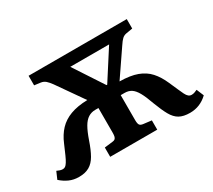

<svg xmlns="http://www.w3.org/2000/svg" viewBox="-133 -953 1351 1216"><g transform="rotate(-30 542.0 -345.5)"><path d="M135 12Q97 12 65.5 -2Q34 -16 6 -41L29 -94Q40 -89 50 -85.5Q60 -82 71 -82Q81 -82 89 -87.5Q97 -93 106.5 -108Q116 -123 128 -150Q140 -177 158 -219Q180 -272 214 -308Q248 -344 299 -363Q350 -382 423 -384L288 -577Q272 -599 258 -611.5Q244 -624 224 -627L178 -633V-703H896V-634L849 -626Q831 -623 818 -611Q805 -599 788 -573L659 -384Q737 -383 787 -364.5Q837 -346 869.5 -310Q902 -274 926 -219Q942 -183 953 -157.5Q964 -132 972.5 -115Q981 -98 990.5 -90Q1000 -82 1013 -82Q1024 -82 1034 -85.5Q1044 -89 1055 -94L1077 -41Q1050 -15 1017.5 -1.5Q985 12 947 12Q900 12 870.5 -4.5Q841 -21 820 -58.5Q799 -96 776 -157Q756 -214 738 -246Q720 -278 699.5 -291.5Q679 -305 650 -305H622V-122Q622 -96 629 -86.5Q636 -77 655 -75L713 -68V0H369V-68L428 -75Q441 -76 447.5 -81.5Q454 -87 456.5 -97.5Q459 -108 459 -126V-305H436Q407 -305 384 -290.5Q361 -276 342.5 -244Q324 -212 305 -157Q285 -98 263.5 -60.5Q242 -23 211.5 -5.5Q181 12 135 12ZM576 -405H581L719 -620H435Z"/></g></svg>

Font: Literata 18pt
Style: Bold
Weight: 700
Designer: Latin by Veronika Burian and Jose Scaglione. Greek by Irene Vlachou. Cyrillic by Vera Evstafieva.
Foundry: TypeTogether
Version: Version 3.103;gftools[0.9.29]